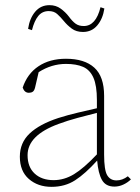

<svg xmlns="http://www.w3.org/2000/svg" viewBox="-20 -712 545 745"><path d="M424 12Q390 12 375.5 -14Q361 -40 357 -89Q311 -38 271.5 -12.5Q232 13 180 13Q127 13 92 -17.5Q57 -48 57 -104Q57 -158 95 -194Q133 -230 206 -254Q244 -266 282.5 -275Q321 -284 356 -292V-324Q356 -380 342.5 -410.5Q329 -441 302.5 -452.5Q276 -464 236 -464Q180 -464 130 -432L116 -372Q113 -360 107 -356Q101 -352 92 -352Q75 -352 68 -372Q86 -426 129.5 -455Q173 -484 236 -484Q308 -484 346 -449.5Q384 -415 384 -340V-112Q384 -52 396 -32Q408 -12 432 -12Q455 -12 476 -28L488 -16Q476 -4 459 4Q442 12 424 12ZM87 -110Q87 -64 114.5 -38.5Q142 -13 188 -13Q229 -13 267 -36Q305 -59 356 -113V-274Q320 -265 281 -254.5Q242 -244 207 -231Q87 -187 87 -110ZM89 -600Q95 -641 116.5 -666.5Q138 -692 172 -692Q197 -692 215.5 -678.5Q234 -665 247 -648Q261 -629 273.5 -620Q286 -611 305 -611Q352 -611 370 -684L385 -679Q379 -639 357.5 -613.5Q336 -588 302 -588Q276 -588 258.5 -601Q241 -614 228 -630Q214 -647 201.5 -658Q189 -669 169 -669Q144 -669 128.5 -650Q113 -631 104 -595Z"/></svg>

Font: Source Serif 4 ExtraLight
Style: Regular
Weight: 200
Designer: Frank Grießhammer
Foundry: Adobe
Version: Version 4.005;hotconv 1.1.0;makeotfexe 2.6.0